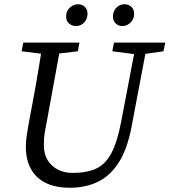

<svg xmlns="http://www.w3.org/2000/svg" viewBox="-20 -871 800 906"><path d="M203 -614 82 -629 90 -670H355L347 -629L222 -614ZM310 15Q243 15 196.5 -7.5Q150 -30 126 -73.5Q102 -117 102 -179Q102 -204 106 -231Q110 -258 115 -286L129 -360Q139 -412 148 -463.5Q157 -515 165.5 -567Q174 -619 182 -670H269L198 -282Q194 -263 190.5 -241.5Q187 -220 187 -185Q187 -143 205.5 -114Q224 -85 254.5 -70Q285 -55 321 -55Q391 -55 435 -76Q479 -97 506.5 -150Q534 -203 552 -298L623 -670H676L601 -274Q581 -168 540.5 -104.5Q500 -41 441.5 -13Q383 15 310 15ZM626 -614 510 -629 518 -670H760L751 -629L646 -614ZM338 -748Q320 -748 306 -760Q292 -772 292 -793Q292 -819 309.5 -835Q327 -851 348 -851Q368 -851 380.5 -838.5Q393 -826 393 -807Q393 -781 377 -764.5Q361 -748 338 -748ZM556 -748Q540 -748 526.5 -760Q513 -772 513 -793Q513 -819 529.5 -835Q546 -851 567 -851Q587 -851 600 -838.5Q613 -826 613 -807Q613 -781 596 -764.5Q579 -748 556 -748Z"/></svg>

Font: Source Serif 4
Style: Italic
Weight: 400
Italic angle: -12°
Designer: Frank Grießhammer
Foundry: Adobe Systems Incorporated
Version: Version 4.004;hotconv 1.0.116;makeotfexe 2.5.65601